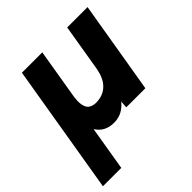

<svg xmlns="http://www.w3.org/2000/svg" viewBox="-217 -638 977 977"><g transform="rotate(-45 271.5 -150.0)"><path d="M88.3 -500H234.9L166.8 -92.1L152.1 -91.5L103.5 200H-28.7ZM127.4 -218.2 191.2 -239.8Q184 -196.9 188.5 -172.2Q193 -147.5 206.7 -136.9Q220.4 -126.3 244.4 -124.9Q295.8 -124.2 328.3 -154.6Q360.8 -184.9 370.3 -240.7L414.6 -232.3Q394.6 -112.8 350.7 -50.4Q306.9 12 241.1 12Q169.8 12 139.1 -46.9Q108.4 -105.7 127.4 -218.2ZM346.1 -92 414.1 -500H560.7L476.7 0H339.1Z"/></g></svg>

Font: Oak Sans Light Italic
Style: Regular
Weight: 400
Italic angle: -9.5°
Foundry: Erik Kennedy, Walven
Version: Version 1.000;Glyphs 3.1.2 (3151)